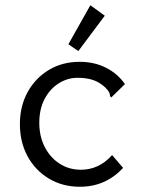

<svg xmlns="http://www.w3.org/2000/svg" viewBox="-20 -702 540 733"><path d="M285 11Q219 11 167 -20Q115 -51 85.5 -105Q56 -159 56 -228Q56 -297 85.5 -350.5Q115 -404 166.5 -435Q218 -466 284 -466Q340 -466 384.5 -443.5Q429 -421 457 -381L412 -337L405 -330L400 -335Q400 -343 396.5 -350Q393 -357 381 -369Q359 -389 334 -397Q309 -405 276 -405Q238 -405 204.5 -384Q171 -363 150.5 -324.5Q130 -286 130 -233Q130 -182 150.5 -141.5Q171 -101 207 -77.5Q243 -54 289 -54Q358 -54 408 -110L450 -61Q383 11 285 11ZM279 -507 241 -533 325 -682 380 -642Z"/></svg>

Font: Inconsolata Nerd Font Mono
Style: Regular
Weight: 400
Monospace: yes
Designer: Raph Levien, Cyreal, Brenton Simpson
Foundry: Raph Levien, Cyreal, Google
Version: Version 3.000; ttfautohint (v1.8.3);Nerd Fonts 3.0.2